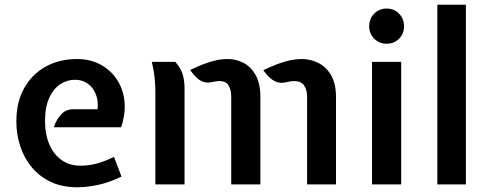

<svg xmlns="http://www.w3.org/2000/svg" viewBox="-20 -778 2057 810"><path d="M305 12Q241.5 12 193.5 -11Q145.5 -34 113.5 -73Q81.5 -112 65.2 -161.8Q49 -211.5 49 -265.5Q49 -347.5 82.2 -406.5Q115.5 -465.5 173.2 -497.2Q231 -529 304.5 -529Q358.5 -529 401.5 -506.8Q444.5 -484.5 471.5 -445.2Q498.5 -406 504.8 -353.5Q511 -301 491 -241H207Q217.5 -273 237.8 -295Q258 -317 288 -317H391.5Q395.5 -350.5 384.8 -379Q374 -407.5 351 -424.5Q328 -441.5 296.5 -441.5Q263.5 -441.5 234.5 -422.8Q205.5 -404 187.8 -365.5Q170 -327 170 -268Q170 -210 188.8 -167.5Q207.5 -125 241 -102Q274.5 -79 318 -79Q352.5 -79 385.2 -87.2Q418 -95.5 461 -116L492.5 -33Q440.5 -8 393.8 2Q347 12 305 12Z M1275.5 0V-370.5Q1275.5 -399 1262.8 -417.5Q1250 -436 1220.5 -436Q1210.5 -436 1200 -433.5Q1189.5 -431 1176.5 -429Q1150.5 -426 1129 -441.5Q1107.5 -457 1091 -482Q1145.5 -508 1183.5 -518.5Q1221.5 -529 1253.5 -529Q1290 -529 1323 -512.5Q1356 -496 1376.8 -460.5Q1397.5 -425 1397.5 -368V0ZM635.5 0V-391Q635.5 -419 632.2 -450.5Q629 -482 620.5 -517H719.5Q743.5 -490 751 -463.5Q758.5 -437 758.5 -407V0ZM955.5 0V-370.5Q955.5 -399 944.2 -417.5Q933 -436 906 -436Q896 -436 887 -434Q878 -432 865.5 -430Q839.5 -427 819 -442.5Q798.5 -458 782.5 -483Q836 -508.5 872.2 -518.8Q908.5 -529 940.5 -529Q976.5 -529 1008 -512.5Q1039.5 -496 1059 -460.5Q1078.5 -425 1078.5 -368V0Z M1549.5 0V-517H1672.5V0ZM1611 -593.5Q1580 -593.5 1558.8 -614.8Q1537.5 -636 1537.5 -667Q1537.5 -699 1558.8 -720.5Q1580 -742 1611 -742Q1642.5 -742 1663.5 -720.5Q1684.5 -699 1684.5 -667Q1684.5 -636 1663.5 -614.8Q1642.5 -593.5 1611 -593.5Z M1825 0V-758H1945.5V0Z"/></svg>

Font: Expletus Sans SemiBold
Style: Regular
Weight: 600
Version: Version 7.500